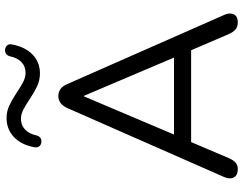

<svg xmlns="http://www.w3.org/2000/svg" viewBox="-122 -844 972 769"><g transform="rotate(-90 364.5 -459.0)"><path d="M72.3 6.9Q55.8 6.9 46.3 -0.3Q36.8 -7.6 35.4 -20.3Q34 -33 40.8 -48.6L316.5 -675.4Q325.3 -694.9 337.7 -703.4Q350.1 -711.9 365 -711.9Q380.1 -711.9 392.5 -703.4Q404.9 -694.9 413.1 -675.4L689.3 -48.6Q696.6 -33 695.1 -20.1Q693.7 -7.2 685 -0.1Q676.3 6.9 660.2 6.9Q641.8 6.9 631 -2.6Q620.3 -12.1 612.6 -30L539.1 -201.2L578.8 -180H149.3L189.6 -201.2L116.5 -30Q108.3 -10.6 98 -1.8Q87.7 6.9 72.3 6.9ZM363.6 -609.5 202.9 -230.3 179 -248.6H549.1L526.7 -230.3L365.6 -609.5ZM181.9 -779.6Q170.7 -780.1 164 -787.4Q157.4 -794.8 159.8 -808.1Q169.7 -860.9 201 -890.1Q232.3 -919.2 276.6 -919.2Q304 -919.2 328 -907.6Q352 -896 374.3 -881.2Q396.6 -866.3 417.1 -854.7Q437.6 -843.2 457.6 -843.2Q484.1 -843.2 501.2 -860.1Q518.3 -877 523.8 -905Q526.8 -915.8 533.4 -920.7Q540 -925.6 549.3 -925.2Q560.5 -924.7 567.4 -917.3Q574.3 -910 571.3 -896.7Q561.4 -844.4 530.9 -815Q500.3 -785.5 455.6 -785.5Q428.1 -785.5 403.6 -797.1Q379.1 -808.7 357.1 -823.6Q335.1 -838.4 314.3 -850Q293.6 -861.6 273.6 -861.6Q247.5 -861.6 230.2 -844.7Q212.9 -827.7 207.3 -799.8Q204.9 -790 198.3 -784.5Q191.6 -779.1 181.9 -779.6Z"/></g></svg>

Font: Nunito ExtraLight
Style: Regular
Weight: 200
Designer: Vernon Adams
Foundry: Vernon Adams
Version: Version 3.602